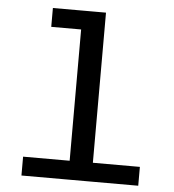

<svg xmlns="http://www.w3.org/2000/svg" viewBox="-52 -784 755 832"><g transform="rotate(5 325.0 -367.5)"><path d="M274.5 0V-735H375.5V0ZM72 0V-82H580V0ZM144.5 -653V-735H325V-653Z"/></g></svg>

Font: Azeret Mono Thin
Style: Regular
Weight: 100
Designer: Martin Vácha
Foundry: Displaay
Version: Version 1.002